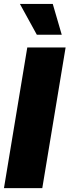

<svg xmlns="http://www.w3.org/2000/svg" viewBox="-20 -973 359 993"><path d="M319.3 -727.5 198.7 0H0.5L121.1 -727.5ZM170.4 -793.5 83 -952.6H252.9L299.3 -793.5Z"/></svg>

Font: Inter 17pt Black
Style: Italic
Weight: 900
Italic angle: -9.3988°
Version: Version 4.001;git-66647c0bb